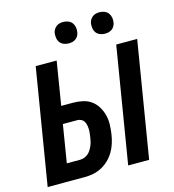

<svg xmlns="http://www.w3.org/2000/svg" viewBox="-134 -1065 1068 1177"><g transform="rotate(-15 400.0 -476.5)"><path d="M533 0 654 -735H787L666 0ZM22 0 143 -735H276L231 -459H305Q337 -459 367 -452.5Q397 -446 420.5 -429Q444 -412 459.5 -386.5Q475 -361 482.5 -332Q490 -303 489 -271.5Q488 -240 483 -208Q479 -182 470.5 -155Q462 -128 447.5 -103.5Q433 -79 412 -58.5Q391 -38 365.5 -24.5Q340 -11 312.5 -5.5Q285 0 258 0ZM173 -110H258Q271 -110 284.5 -115Q298 -120 308.5 -129Q319 -138 326.5 -150Q334 -162 339.5 -174.5Q345 -187 348 -200Q351 -213 353 -226Q355 -239 356.5 -252Q358 -265 357.5 -278Q357 -291 354.5 -303.5Q352 -316 346 -326.5Q340 -337 328.5 -343Q317 -349 304 -349H212ZM605 -817Q589 -817 574 -823Q559 -829 550 -841Q541 -853 538.5 -869Q536 -885 538 -901Q540 -913 546.5 -923.5Q553 -934 562.5 -941Q572 -948 583 -950.5Q594 -953 606 -953Q622 -953 637 -947Q652 -941 661 -929Q670 -917 673 -901Q676 -885 673 -869Q671 -857 665 -846.5Q659 -836 649 -829Q639 -822 628 -819.5Q617 -817 605 -817ZM375 -817Q359 -817 344 -823Q329 -829 320 -841Q311 -853 308.5 -869Q306 -885 308 -901Q310 -913 316.5 -923.5Q323 -934 332.5 -941Q342 -948 353 -950.5Q364 -953 376 -953Q392 -953 407 -947Q422 -941 431 -929Q440 -917 443 -901Q446 -885 443 -869Q441 -857 435 -846.5Q429 -836 419 -829Q409 -822 398 -819.5Q387 -817 375 -817Z"/></g></svg>

Font: Iosevka Aile Extrabold Oblique
Style: Regular
Weight: 800
Italic angle: -9°
Designer: Belleve Invis
Foundry: Belleve Invis
Version: Version 31.1.0; ttfautohint (v1.8.4)